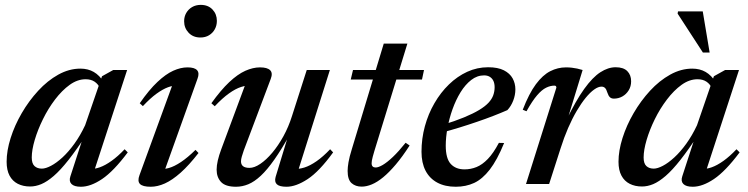

<svg xmlns="http://www.w3.org/2000/svg" viewBox="-20 -736 2993 768"><path d="M261.5 -30.5 317 -201H328Q287 -138 254.5 -96.8Q222 -55.5 195 -32.2Q168 -9 145.2 0.5Q122.5 10 100.5 10Q72.5 10 51.2 -0.8Q30 -11.5 18.2 -33.5Q6.5 -55.5 6.5 -89Q6.5 -133 22.5 -183.8Q38.5 -234.5 67 -283.5Q95.5 -332.5 132.8 -373Q170 -413.5 213.2 -437.5Q256.5 -461.5 301.5 -461.5Q332 -461.5 355 -448.2Q378 -435 396 -406.5L380 -382.5Q373 -399.5 358.5 -409.2Q344 -419 322.5 -419Q290 -419 259 -396.8Q228 -374.5 200.2 -338Q172.5 -301.5 151.8 -259.2Q131 -217 119 -176.5Q107 -136 107 -106Q107 -82 118 -71.8Q129 -61.5 147.5 -61.5Q162.5 -61.5 184 -72.8Q205.5 -84 229.8 -106.2Q254 -128.5 277.5 -161Q301 -193.5 320.5 -235L388 -431L433 -456H488.5L352.5 -39.5L340.5 -61Q357.5 -59 379.2 -66.8Q401 -74.5 426.2 -92.5Q451.5 -110.5 478.5 -139L491 -126.5Q434.5 -51 388.5 -20Q342.5 11 303.5 11Q277 11 266 0Q255 -11 261.5 -30.5Z M538 -35.5 675 -411 692 -393Q673.5 -395 652 -387Q630.5 -379 605.5 -360.8Q580.5 -342.5 551.5 -311.5L539 -323Q576.5 -377 609.8 -408.2Q643 -439.5 672.8 -453Q702.5 -466.5 730 -466.5Q758.5 -466.5 768.5 -455Q778.5 -443.5 770 -421L633 -38.5L616.5 -61Q634 -58 655.5 -64Q677 -70 703.8 -87.8Q730.5 -105.5 762 -136.5L774 -124Q736 -75 702.5 -45.2Q669 -15.5 639.5 -2.2Q610 11 583 11Q550.5 11 539.8 -0.2Q529 -11.5 538 -35.5ZM716.5 -651Q716.5 -669.5 725 -684.2Q733.5 -699 748.5 -707.8Q763.5 -716.5 783 -716.5Q812.5 -716.5 830 -698Q847.5 -679.5 847.5 -652.5Q847.5 -634 839.2 -619Q831 -604 816.2 -595Q801.5 -586 781.5 -586Q752.5 -586 734.5 -605Q716.5 -624 716.5 -651Z M1082.5 -28.5 1136 -204 1141.5 -201.5Q1106.5 -139 1077.5 -97.8Q1048.5 -56.5 1023 -32.8Q997.5 -9 973.2 1Q949 11 924 11Q882 11 864.2 -8Q846.5 -27 846.5 -57.5Q846.5 -73.5 851.2 -94.2Q856 -115 865 -139L968.5 -417.5L985 -393Q967 -395.5 944.5 -388.2Q922 -381 895.8 -362.2Q869.5 -343.5 839 -311L825.5 -323Q863.5 -376 897 -407.5Q930.5 -439 961.2 -452.8Q992 -466.5 1020 -466.5Q1049 -466.5 1060.5 -455.2Q1072 -444 1063 -420.5L955 -134Q950 -119.5 947 -109Q944 -98.5 944 -90.5Q944 -77.5 952.5 -71Q961 -64.5 978 -64.5Q997.5 -64.5 1021.2 -80.5Q1045 -96.5 1069 -125Q1093 -153.5 1113.8 -191.2Q1134.5 -229 1148 -272L1207 -456H1299.5L1168.5 -40.5L1158.5 -61Q1175.5 -59 1197.8 -66Q1220 -73 1246 -91Q1272 -109 1300.5 -139L1312.5 -126.5Q1257 -50 1210.5 -19.5Q1164 11 1126 11Q1098 11 1087.5 1.2Q1077 -8.5 1082.5 -28.5Z M1383 -418 1392 -456H1676L1668 -418ZM1477.5 -132Q1473.5 -118.5 1471 -109.2Q1468.5 -100 1467.5 -93.8Q1466.5 -87.5 1466.5 -83Q1466.5 -74 1470.8 -70Q1475 -66 1482.5 -66Q1493.5 -66 1511 -76.2Q1528.5 -86.5 1551.5 -108.2Q1574.5 -130 1602.5 -165L1618.5 -154Q1589.5 -109 1563 -77.8Q1536.5 -46.5 1512.8 -27Q1489 -7.5 1467.5 1.5Q1446 10.5 1426.5 10.5Q1402 10.5 1386.2 -3.5Q1370.5 -17.5 1370.5 -52.5Q1370.5 -66.5 1374 -87.2Q1377.5 -108 1387.5 -140L1515 -561.5H1609.5Z M1916.5 -434.5Q1888.5 -434.5 1864.8 -416Q1841 -397.5 1822.2 -367Q1803.5 -336.5 1790.2 -299.5Q1777 -262.5 1770 -224.5Q1763 -186.5 1763 -153.5Q1763 -102 1783 -80.2Q1803 -58.5 1838 -58.5Q1863 -58.5 1886 -67.8Q1909 -77 1931.2 -100Q1953.5 -123 1975.5 -164.5L1996.5 -164Q1968.5 -95.5 1939 -57.5Q1909.5 -19.5 1876.5 -4.2Q1843.5 11 1803 11Q1760 11 1729.2 -5.5Q1698.5 -22 1682.2 -53.2Q1666 -84.5 1666 -129Q1666 -181.5 1679.5 -231Q1693 -280.5 1717.8 -323.2Q1742.5 -366 1775.8 -398.2Q1809 -430.5 1848.8 -448.8Q1888.5 -467 1932.5 -467Q1971.5 -467 1995.5 -454.8Q2019.5 -442.5 2030.5 -422.5Q2041.5 -402.5 2041.5 -378.5Q2041.5 -356 2033 -333.8Q2024.5 -311.5 2009.5 -295.5Q1984.5 -284.5 1953.5 -272.5Q1922.5 -260.5 1888.2 -248.8Q1854 -237 1818.2 -226Q1782.5 -215 1747 -205.5L1749 -236Q1800 -251.5 1836.2 -266.5Q1872.5 -281.5 1896.5 -296Q1920.5 -310.5 1934 -325Q1947.5 -339.5 1953 -355Q1958.5 -370.5 1958.5 -387Q1958.5 -401.5 1953.8 -412Q1949 -422.5 1939.5 -428.5Q1930 -434.5 1916.5 -434.5Z M2205.5 -385.5Q2205.5 -389 2203.8 -391.2Q2202 -393.5 2197.5 -393.5Q2181.5 -393.5 2164.5 -385.2Q2147.5 -377 2128.5 -355Q2109.5 -333 2086 -291L2071 -297Q2096 -362 2123.5 -399Q2151 -436 2181 -451.2Q2211 -466.5 2244 -466.5Q2256.5 -466.5 2267.2 -465.2Q2278 -464 2288.5 -461.8Q2299 -459.5 2310.5 -456L2247.5 -250.5L2245 -254.5Q2283.5 -334 2317 -380.5Q2350.5 -427 2381.5 -447Q2412.5 -467 2442.5 -467Q2474 -467 2489.2 -451.5Q2504.5 -436 2504.5 -411Q2504.5 -390.5 2494.8 -374.8Q2485 -359 2469.5 -350.2Q2454 -341.5 2435.5 -341.5Q2425.5 -341.5 2419.5 -347.2Q2413.5 -353 2409.5 -365.5Q2405.5 -379 2400 -384.2Q2394.5 -389.5 2386 -389.5Q2373 -389.5 2356.8 -378Q2340.5 -366.5 2322.8 -344.8Q2305 -323 2287 -292.5Q2269 -262 2252.5 -224Q2236 -186 2222 -141.5L2176.5 0H2084Z M2709 -30.5 2764.5 -201H2775.5Q2734.5 -138 2702 -96.8Q2669.5 -55.5 2642.5 -32.2Q2615.5 -9 2592.8 0.5Q2570 10 2548 10Q2520 10 2498.8 -0.8Q2477.5 -11.5 2465.8 -33.5Q2454 -55.5 2454 -89Q2454 -133 2470 -183.8Q2486 -234.5 2514.5 -283.5Q2543 -332.5 2580.2 -373Q2617.5 -413.5 2660.8 -437.5Q2704 -461.5 2749 -461.5Q2779.5 -461.5 2802.5 -448.2Q2825.5 -435 2843.5 -406.5L2827.5 -382.5Q2820.5 -399.5 2806 -409.2Q2791.5 -419 2770 -419Q2737.5 -419 2706.5 -396.8Q2675.5 -374.5 2647.8 -338Q2620 -301.5 2599.2 -259.2Q2578.5 -217 2566.5 -176.5Q2554.5 -136 2554.5 -106Q2554.5 -82 2565.5 -71.8Q2576.5 -61.5 2595 -61.5Q2610 -61.5 2631.5 -72.8Q2653 -84 2677.2 -106.2Q2701.5 -128.5 2725 -161Q2748.5 -193.5 2768 -235L2835.5 -431L2880.5 -456H2936L2800 -39.5L2788 -61Q2805 -59 2826.8 -66.8Q2848.5 -74.5 2873.8 -92.5Q2899 -110.5 2926 -139L2938.5 -126.5Q2882 -51 2836 -20Q2790 11 2751 11Q2724.5 11 2713.5 0Q2702.5 -11 2709 -30.5ZM2818.5 -526H2791.5L2690.5 -681.5L2692 -690.5H2791Z"/></svg>

Font: Newsreader 36pt Medium
Style: Italic
Weight: 500
Italic angle: -17°
Designer: Hugues Gentile
Foundry: Production Type
Version: Version 1.003